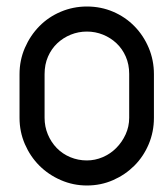

<svg xmlns="http://www.w3.org/2000/svg" viewBox="-20 -570 493 590"><path d="M40 -342Q40 -385 56.5 -423Q73 -461 101 -489.5Q129 -518 167 -534Q205 -550 247 -550Q290 -550 327.5 -534Q365 -518 393 -489.5Q421 -461 437 -423Q453 -385 453 -342V-208Q453 -165 437 -127Q421 -89 393 -61Q365 -33 327.5 -16.5Q290 0 247 0Q205 0 167 -16.5Q129 -33 101 -61Q73 -89 56.5 -127Q40 -165 40 -208ZM117 -208Q117 -181 127 -157Q137 -133 154.5 -115Q172 -97 196 -87Q220 -77 247 -77Q272 -77 295.5 -87Q319 -97 337 -115Q355 -133 366 -157Q377 -181 377 -208V-343Q377 -372 366.5 -396Q356 -420 338 -437Q320 -454 296.5 -463.5Q273 -473 247 -473Q221 -473 197.5 -463.5Q174 -454 156 -437Q138 -420 127.5 -396Q117 -372 117 -342Z"/></svg>

Font: VDS Compensated
Style: Light
Weight: 300
Designer: artmaker
Foundry: artmaker
Version: Version 1.000 2012 initial release